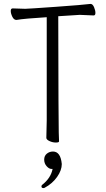

<svg xmlns="http://www.w3.org/2000/svg" viewBox="-20 -723 540 982"><path d="M282 0Q282 6 265.5 6Q249 6 233 -1.5Q217 -9 217 -18L219 -107V-635Q105 -628 64 -621Q51 -621 43 -637.5Q35 -654 35 -667Q35 -680 45 -680L109 -678Q123 -678 263.5 -688Q404 -698 443 -703Q454 -703 461 -686.5Q468 -670 468 -657Q468 -644 459 -644Q403 -647 388 -647Q388 -647 278 -640V-635Q279 -74 280.5 -45.5Q282 -17 282 0ZM202 239Q192 239 192 230Q192 226 195 223Q240 188 249 141H243Q231 141 218.5 127Q206 113 206 93.5Q206 74 219.5 63Q233 52 251 52Q290 52 296 116Q296 148 272 182Q248 216 209 237Q206 239 202 239ZM459 -644Z"/></svg>

Font: LXGW WenKai Mono TC Light
Style: Regular
Weight: 300
Designer: LXGW / Fontworks Inc.
Foundry: LXGW / Fontworks Inc.
Version: Version 1.330